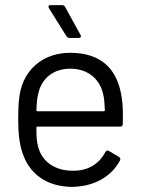

<svg xmlns="http://www.w3.org/2000/svg" viewBox="-20 -720 572 749"><path d="M294 -584 234 -693C232 -698 227 -700 222 -700H177C169 -700 167 -695 171 -688L239 -579C242 -575 246 -572 251 -572H287C295 -572 298 -577 294 -584ZM455 -338C440 -446 379 -514 254 -514C155 -514 83 -457 61 -371C53 -340 51 -304 51 -255C51 -199 56 -154 70 -117C98 -40 162 7 258 9C346 9 415 -31 448 -94C451 -100 449 -105 444 -108L405 -131C399 -135 395 -133 391 -127C367 -81 324 -53 264 -54C190 -54 141 -93 128 -151C123 -166 122 -191 122 -222C122 -225 124 -226 126 -226H449C455 -226 459 -230 459 -236C460 -286 459 -311 455 -338ZM254 -452C323 -452 369 -412 382 -354C386 -341 388 -317 389 -290C389 -287 387 -286 385 -286H126C124 -286 122 -287 122 -290C123 -317 125 -341 130 -358C143 -413 187 -452 254 -452Z"/></svg>

Font: Elastic
Style: elastic
Weight: 400
Designer: Jeremy Tribby
Foundry: Tribby Type
Version: Version 1.422;hotconv 1.0.109;makeotfexe 2.5.65596